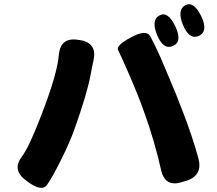

<svg xmlns="http://www.w3.org/2000/svg" viewBox="-20 -869 1040 920"><path d="M113 2 104 -5Q35 -55 87 -122Q119 -164 178 -317Q254 -513 262 -606Q270 -692 355 -678L363 -677Q447 -663 428 -579Q421 -550 414 -510Q397 -420 339 -256Q313 -183 271 -100Q231 -20 206 16Q181 52 113 2ZM853 3Q771 30 752 -54Q721 -192 672 -328Q644 -408 601 -507Q558 -606 546 -628.5Q534 -651 608 -690Q681 -730 700.5 -694.5Q720 -659 750 -592Q767 -553 783 -514L822 -421Q838 -382 853 -342Q902 -216 931 -109Q952 -29 874 -3ZM809 -649Q763 -628 733 -701Q703 -773 744 -795Q785 -817 820 -743Q855 -669 809 -649ZM933 -697Q887 -677 857 -749Q827 -822 868 -844Q908 -865 944 -792Q979 -718 933 -697Z"/></svg>

Font: Resource Han Rounded KR Heavy
Style: Regular
Weight: 900
Designer: Cyano Hao (round all glyphs); Ryoko NISHIZUKA 西塚涼子 (kana, bopomofo & ideographs); Paul D. Hunt (Latin, Greek & Cyrillic)
Foundry: Cyano Hao
Version: 0.990